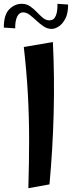

<svg xmlns="http://www.w3.org/2000/svg" viewBox="-42 -979 388 1009"><path d="M107 10Q111 -123 111 -243.5Q111 -364 104.5 -483Q98 -602 83 -732L236 -758Q245 -571 240 -382Q235 -193 218 -10ZM38 -830 -22 -834Q-22 -902 7 -930.5Q36 -959 72 -959Q97 -959 116 -946Q135 -933 151 -916Q167 -899 183 -885.5Q199 -872 218 -872Q241 -872 251 -895.5Q261 -919 260 -959L316 -955Q316 -908 301 -880Q286 -852 266 -839.5Q246 -827 230 -827Q207 -827 187 -840.5Q167 -854 149 -871Q131 -888 114 -901Q97 -914 79 -914Q59 -914 48 -891Q37 -868 38 -830Z"/></svg>

Font: Marhey
Style: Regular
Weight: 400
Designer: Nur Syamsi & Bustanul Arifin
Foundry: Namelatype
Version: Version 1.000; ttfautohint (v1.8.4.7-5d5b)